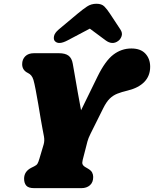

<svg xmlns="http://www.w3.org/2000/svg" viewBox="-20 -976 799 996"><path d="M463.5 -58Q463.5 -30 446.5 -15Q429.5 0 402 0H157.5Q127.5 0 116.2 -13.2Q105 -26.5 105 -49Q105 -86.5 142 -105.5L158 -113.5Q169.5 -119 174.2 -126.5Q179 -134 184.5 -153L206.5 -227Q212 -246 208 -268.2Q204 -290.5 200 -310.5Q197 -325.5 191.2 -359.5Q185.5 -393.5 178.8 -433.8Q172 -474 165.2 -509.2Q158.5 -544.5 153.5 -561.5Q149 -576 142 -584.2Q135 -592.5 125.5 -597Q95 -611.5 95 -643Q95 -668 111 -684Q127 -700 156.5 -700H285Q318.5 -700 335.5 -687.2Q352.5 -674.5 357.5 -645.5Q361.5 -624.5 368.2 -584.5Q375 -544.5 383.5 -496.5Q392 -448.5 400.5 -404L486 -579Q526 -660.5 568 -692.5Q610 -724.5 661.5 -724.5Q709.5 -724.5 734.2 -697.8Q759 -671 759 -629.5Q759 -582.5 728.8 -551.2Q698.5 -520 643 -506.5Q611 -499 588.5 -490Q566 -481 548.8 -464Q531.5 -447 515 -413.5L449.5 -282Q438 -259 433.5 -241.8Q429 -224.5 425.5 -210.5L409 -146.5Q405 -131 408.5 -123.2Q412 -115.5 420.5 -110.5L435 -102Q452.5 -92 458 -81Q463.5 -70 463.5 -58ZM331.5 -767Q283 -741 264 -763.5Q257 -772 260.2 -788.5Q263.5 -805 284.5 -823L382.5 -905Q410 -928 431.5 -942.2Q453 -956.5 480.5 -956.5Q507.5 -956.5 521.5 -942.2Q535.5 -928 550.5 -905L604.5 -823Q616.5 -805 610.8 -788.5Q605 -772 593 -763.5Q562.5 -741 527.5 -767L446 -827.5Z"/></svg>

Font: Fraunces 9pt SuperSoft Black
Style: Italic
Weight: 900
Italic angle: -16°
Version: Version 1.000;[0bf87f6ff]